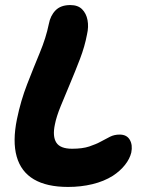

<svg xmlns="http://www.w3.org/2000/svg" viewBox="-20 -730 580 759"><path d="M249 9Q165 9 114 -21Q63 -51 46 -111Q29 -171 47 -259Q62 -332 87.5 -397.5Q113 -463 137.5 -522Q162 -581 173 -635Q179 -668 199.5 -689Q220 -710 258 -710Q288 -710 304.5 -693.5Q321 -677 326 -650.5Q331 -624 324 -594Q315 -546 296 -496.5Q277 -447 257 -399.5Q237 -352 220 -310.5Q203 -269 197 -238Q187 -191 202.5 -166.5Q218 -142 265 -142Q306 -142 333 -151Q360 -160 379 -170.5Q398 -181 415 -189.5Q432 -198 453 -198Q481 -198 493 -177.5Q505 -157 499 -127Q493 -102 474 -78Q455 -54 426 -35Q391 -13 345.5 -2Q300 9 249 9Z"/></svg>

Font: Shantell Sans Light
Style: Bold Italic
Weight: 700
Italic angle: -11°
Version: Version 1.011;[c5ecc13dd]